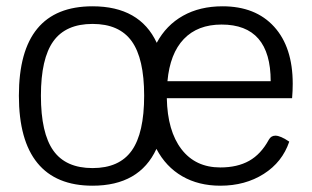

<svg xmlns="http://www.w3.org/2000/svg" viewBox="-20 -580 990 610"><path d="M908 -268H510Q512 -164 556.5 -106Q601 -48 680 -48Q734 -48 771.5 -69Q809 -90 834 -136Q841 -149 855 -149Q871 -149 899 -130Q877 -65 818 -27.5Q759 10 680 10Q611 10 559 -20Q507 -50 477 -107Q423 10 274 10Q158 10 99 -62Q40 -134 40 -276Q40 -560 274 -560Q424 -560 478 -444Q508 -500 561.5 -530Q615 -560 687 -560Q792 -560 851 -495Q910 -430 910 -314Q910 -291 908 -268ZM438 -276Q438 -394 398.5 -449Q359 -504 274 -504Q189 -504 149.5 -449Q110 -394 110 -276Q110 -157 149.5 -101.5Q189 -46 274 -46Q359 -46 398.5 -101.5Q438 -157 438 -276ZM840 -322Q840 -502 684 -502Q608 -502 564 -456Q520 -410 512 -322Z"/></svg>

Font: Krub
Style: Regular
Weight: 400
Designer: Ekaluck Peanpanawate
Foundry: Cadson Demak Co.,Ltd.
Version: Version 1.000; ttfautohint (v1.6)